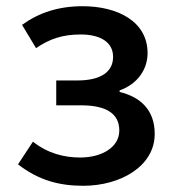

<svg xmlns="http://www.w3.org/2000/svg" viewBox="-20 -584 560 618"><path d="M248 14C368 14 478 -49 478 -153C478 -231 431 -272 365 -288V-293C424 -314 455 -362 455 -413C455 -516 357 -564 246 -564C168 -564 105 -543 51 -504L96 -429C140 -459 181 -473 240 -473C302 -473 344 -449 344 -401C344 -353 305 -325 229 -325H161V-245H241C321 -245 364 -219 364 -164C364 -110 308 -77 238 -77C187 -77 134 -90 86 -128L38 -55C105 -3 172 14 248 14Z"/></svg>

Font: Noto Sans CJK SC Medium
Style: Regular
Weight: 500
Designer: Ryoko NISHIZUKA 西塚涼子 (kana, bopomofo & ideographs); Paul D. Hunt (Latin, Greek & Cyrillic); Sandoll Communications 산돌커뮤니
Foundry: Adobe
Version: Version 2.004;hotconv 1.0.118;makeotfexe 2.5.65603